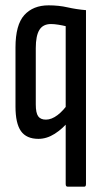

<svg xmlns="http://www.w3.org/2000/svg" viewBox="-20 -514 386 719"><path d="M233 185Q226 185 226 175V-416Q214 -419 198.5 -421.5Q183 -424 171 -424Q141 -424 127.5 -402Q114 -380 114 -334V-123Q114 -91 123 -78.5Q132 -66 152 -66Q173 -66 195.5 -83Q218 -100 238 -130L243 -66Q215 -32 185 -13Q155 6 124 6Q79 6 58.5 -23Q38 -52 38 -115V-336Q38 -421 71 -457.5Q104 -494 162 -494Q200 -494 233 -486.5Q266 -479 302 -476V175Q302 185 296 185Z"/></svg>

Font: Sofia Sans Extra Condensed Medium
Style: Regular
Weight: 500
Version: Version 4.100